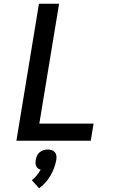

<svg xmlns="http://www.w3.org/2000/svg" viewBox="-20 -755 640 1030"><path d="M68 0 189 -735H297L191 -92H482L467 0ZM190 255 151 212Q166 200 177.5 185.5Q189 171 198 155Q189 153 183 148Q177 143 174 135.5Q171 128 170.5 119.5Q170 111 172 103Q174 91 178.5 80.5Q183 70 192.5 62Q202 54 213.5 50.5Q225 47 236 47Q247 47 257.5 50.5Q268 54 274.5 62Q281 70 282.5 80.5Q284 91 282 103Q278 124 270.5 145Q263 166 251.5 186Q240 206 224.5 223.5Q209 241 190 255Z"/></svg>

Font: Iosevka Semibold Extended
Style: Italic
Weight: 600
Width: 7
Italic angle: -9°
Monospace: yes
Designer: Belleve Invis
Foundry: Belleve Invis
Version: Version 32.5.0; ttfautohint (v1.8.4)